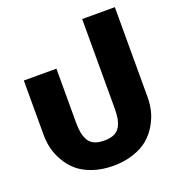

<svg xmlns="http://www.w3.org/2000/svg" viewBox="-136 -858 902 979"><g transform="rotate(-20 314.5 -369.0)"><path d="M32.2 -258.8V-555.2H209V-263.2Q209 -231.9 212.9 -209.7Q216.8 -187.5 227.3 -167.5Q237.8 -147.5 259.5 -137.2Q281.2 -127 314 -127Q346.7 -127 368.4 -137.2Q390.1 -147.5 400.6 -167.5Q411.1 -187.5 415 -209.7Q418.9 -231.9 418.9 -263.2V-748H596.2V-258.8Q596.2 -223.1 587.9 -187.7Q579.6 -152.3 558.8 -116Q538.1 -79.6 506.8 -52.2Q475.6 -24.9 425.8 -7.6Q376 9.8 314 9.8Q252 9.8 202.1 -7.6Q152.3 -24.9 121.3 -52.2Q90.3 -79.6 69.6 -116Q48.8 -152.3 40.5 -187.7Q32.2 -223.1 32.2 -258.8Z"/></g></svg>

Font: LT Superior Black
Style: Regular
Weight: 900
Designer: Daniel Lyons
Foundry: LyonsType
Version: Version 2.005